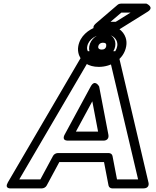

<svg xmlns="http://www.w3.org/2000/svg" viewBox="-20 -1020 864 1065"><path d="M583 -171H301C291 -171 279 -165 274 -155L204 -25H87L474 -686H590L746 -25H629L604 -155C602 -165 593 -171 583 -171ZM557 -121 582 9C584 19 593 25 603 25H774C815 25 803 -10 803 -10L636 -721C634 -730 626 -736 616 -736H466C457 -736 446 -730 440 -720L24 -9C2 29 41 25 41 25H212C222 25 234 19 239 9L309 -121ZM357 -240H552C552 -240 588 -237 581 -274L530 -540C530 -540 507 -584 483 -540L339 -274C339 -274 318 -240 357 -240ZM401 -290 492 -458 524 -290ZM653 -950H704L622 -899H593ZM651 -1000C645 -1000 638 -998 632 -993L514 -892C473 -857 525 -849 525 -849H622C626 -849 632 -851 637 -854L799 -955C839 -980 792 -1000 792 -1000ZM560 -830C600 -830 622 -810 629 -788C631 -781 632 -773 630 -763C623 -725 589 -699 537 -699C495 -699 474 -716 466 -739C463 -746 462 -753 464 -763C471 -802 514 -830 560 -830ZM414 -763C411 -746 413 -730 418 -715C433 -676 470 -649 528 -649C597 -649 667 -690 680 -763C683 -780 682 -796 677 -811C664 -850 626 -880 569 -880C551 -880 532 -877 515 -871C472 -856 424 -821 414 -763ZM560 -833C520 -833 482 -804 475 -763C468 -722 498 -695 536 -695C575 -695 612 -724 619 -763C626 -802 601 -833 560 -833ZM552 -783C567 -783 571 -776 569 -763C567 -753 560 -745 545 -745C528 -745 523 -754 525 -763C527 -774 536 -783 552 -783Z"/></svg>

Font: Asimov
Style: WidOuIt
Weight: 500
Designer: Google
Version: Version 2.000980; 2014